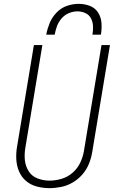

<svg xmlns="http://www.w3.org/2000/svg" viewBox="-20 -969 616 997"><path d="M237 8Q267 8 298.5 1.5Q330 -5 358.5 -22Q387 -39 408.5 -64Q430 -89 442 -119Q454 -149 459 -180L551 -735H507L416 -186Q411 -155 397 -125Q383 -95 357.5 -72.5Q332 -50 300 -40.5Q268 -31 237 -31Q205 -31 175 -42.5Q145 -54 128.5 -80.5Q112 -107 109 -139Q106 -171 112 -204L200 -735H156L69 -210Q63 -177 64.5 -143.5Q66 -110 78.5 -80Q91 -50 115 -29.5Q139 -9 171 -0.5Q203 8 237 8ZM220 -789H264Q268 -812 276 -833.5Q284 -855 300 -873.5Q316 -892 338 -901Q360 -910 382 -910Q404 -910 423.5 -901Q443 -892 452.5 -873.5Q462 -855 463 -833Q464 -811 460 -789H504Q509 -819 507 -849Q505 -879 489.5 -903.5Q474 -928 446.5 -938.5Q419 -949 389 -949Q358 -949 327.5 -938.5Q297 -928 273.5 -903.5Q250 -879 238 -849.5Q226 -820 220 -789Z"/></svg>

Font: Iosevka Sparkle Extralight
Style: Italic
Weight: 200
Italic angle: -9°
Designer: Belleve Invis
Foundry: Belleve Invis
Version: Version 4.5.0; ttfautohint (v1.8.3)